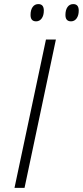

<svg xmlns="http://www.w3.org/2000/svg" viewBox="-20 -904 399 924"><path d="M49.8 0 201.2 -713.9H249L98.1 0ZM294.9 -832Q294.9 -856 304.9 -870.1Q314.9 -884.3 332.5 -884.3Q358.9 -884.3 358.9 -853Q358.9 -829.6 348.6 -815.4Q338.4 -801.3 321.8 -801.3Q294.9 -801.3 294.9 -832ZM127 -832Q127 -856 137 -870.1Q147 -884.3 164.6 -884.3Q190.9 -884.3 190.9 -853Q190.9 -829.6 180.7 -815.4Q170.4 -801.3 153.8 -801.3Q127 -801.3 127 -832Z"/></svg>

Font: TypoPRO Open Sans
Style: Italic
Weight: 300
Italic angle: -12°
Foundry: Ascender Corporation
Version: Version 1.10